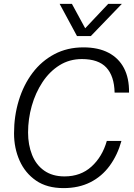

<svg xmlns="http://www.w3.org/2000/svg" viewBox="-20 -953 690 985"><path d="M306 12Q221 12 165 -26.5Q109 -65 80.5 -129Q52 -193 52 -269Q52 -358 76.5 -438Q101 -518 147 -579Q193 -640 259 -675Q325 -710 408 -710Q484 -710 536.5 -682.5Q589 -655 616 -603.5Q643 -552 642 -478H568Q566 -563 525.5 -606.5Q485 -650 400 -650Q336 -650 285 -618Q234 -586 198 -531.5Q162 -477 143 -410Q124 -343 124 -273Q124 -210 144.5 -158.5Q165 -107 207 -77.5Q249 -48 311 -48Q394 -48 449.5 -98.5Q505 -149 528 -230H603Q583 -158 543 -103Q503 -48 443.5 -18Q384 12 306 12ZM286 -933H349L417 -808L535 -933H605L446 -768H375Z"/></svg>

Font: Azeret Mono Thin ExtraLight
Style: Italic
Weight: 250
Italic angle: -12°
Version: Version 1.002